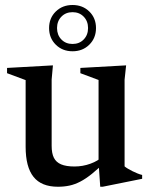

<svg xmlns="http://www.w3.org/2000/svg" viewBox="-20 -718 588 749"><path d="M181.5 -149Q181.5 -120 190.2 -102.5Q199 -85 218.5 -76.8Q238 -68.5 270.5 -68.5Q303 -68.5 333 -79.5Q363 -90.5 379 -107L394 -90Q363.5 -60 339 -40.2Q314.5 -20.5 293.2 -9.5Q272 1.5 251 6Q230 10.5 206 10.5Q141.5 10.5 110.8 -28Q80 -66.5 80 -145.5V-405.5L7.5 -432.5V-453L186.5 -463L181.5 -408ZM371 10.5 364.5 -84V-406L293.5 -432.5V-453L472 -463L466 -407V-69Q470.5 -65 478.8 -60Q487 -55 496.8 -50.2Q506.5 -45.5 516.2 -41.5Q526 -37.5 534.5 -35.5V-20.5L380.5 10.5ZM263 -698.5Q302.5 -698.5 328.5 -673Q354.5 -647.5 354.5 -608.5Q354.5 -569.5 328.5 -543.8Q302.5 -518 263 -518Q223.5 -518 197.5 -543.8Q171.5 -569.5 171.5 -608.5Q171.5 -647.5 197.5 -673Q223.5 -698.5 263 -698.5ZM263 -546.5Q289.5 -546.5 306.5 -564Q323.5 -581.5 323.5 -608.5Q323.5 -635.5 306.5 -653Q289.5 -670.5 263 -670.5Q236.5 -670.5 219.5 -653Q202.5 -635.5 202.5 -608.5Q202.5 -581.5 219.5 -564Q236.5 -546.5 263 -546.5Z"/></svg>

Font: Newsreader 36pt Medium
Style: Regular
Weight: 500
Designer: Hugues Gentile
Foundry: Production Type
Version: Version 1.003